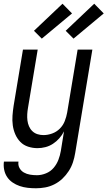

<svg xmlns="http://www.w3.org/2000/svg" viewBox="-29 -786 576 1029"><path d="M164 223Q141 223 119 220.5Q97 218 76.5 211Q56 204 38.5 192Q21 180 9.5 163Q-2 146 -6.5 124.5Q-11 103 -8 80H70Q67 99 75.5 114.5Q84 130 99 138.5Q114 147 132 150Q150 153 169 153Q193 153 217.5 143Q242 133 258.5 113.5Q275 94 284 70.5Q293 47 297 23L314 -82Q304 -62 289 -45Q274 -28 255 -15.5Q236 -3 214.5 2.5Q193 8 172 8Q146 8 121.5 0Q97 -8 80 -25.5Q63 -43 53 -66Q43 -89 39.5 -114.5Q36 -140 38 -166.5Q40 -193 44 -219L94 -520H173L121 -208Q118 -191 117 -174Q116 -157 118 -140.5Q120 -124 126.5 -109Q133 -94 144.5 -83Q156 -72 171.5 -67Q187 -62 204 -62Q227 -62 250.5 -70.5Q274 -79 291.5 -96.5Q309 -114 318 -137Q327 -160 331 -183L387 -520H466L374 34Q370 59 362 83.5Q354 108 339.5 130.5Q325 153 305.5 171.5Q286 190 262 202Q238 214 213 218.5Q188 223 164 223ZM365 -579 323 -621 476 -766 527 -714ZM195 -579 153 -621 306 -766 357 -714Z"/></svg>

Font: Iosevka Term Curly
Style: Italic
Weight: 400
Italic angle: -9°
Designer: Belleve Invis
Foundry: Belleve Invis
Version: Version 32.3.0